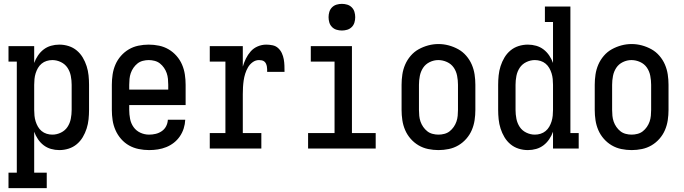

<svg xmlns="http://www.w3.org/2000/svg" viewBox="-20 -769 3540 994"><path d="M24 205V125H67V-450H24V-530H157V-443Q164 -463 176.5 -481.5Q189 -500 206 -513Q223 -526 244 -532Q265 -538 287 -538Q312 -538 335.5 -530.5Q359 -523 377.5 -507.5Q396 -492 408.5 -471Q421 -450 428.5 -426.5Q436 -403 438.5 -378.5Q441 -354 441 -330V-200Q441 -176 438.5 -151.5Q436 -127 428.5 -103.5Q421 -80 408.5 -59Q396 -38 377.5 -22.5Q359 -7 335.5 0.5Q312 8 287 8Q265 8 244 2Q223 -4 206 -17Q189 -30 176.5 -48.5Q164 -67 157 -87V125H222V205ZM251 -72Q274 -72 295.5 -82.5Q317 -93 329.5 -112Q342 -131 346.5 -154Q351 -177 351 -200V-330Q351 -353 346.5 -376Q342 -399 329.5 -418Q317 -437 295.5 -447.5Q274 -458 251 -458Q236 -458 221.5 -453.5Q207 -449 195.5 -439.5Q184 -430 176.5 -417Q169 -404 164.5 -389.5Q160 -375 158.5 -360Q157 -345 157 -330V-200Q157 -185 158.5 -170Q160 -155 164.5 -140.5Q169 -126 176.5 -113Q184 -100 195.5 -90.5Q207 -81 221.5 -76.5Q236 -72 251 -72Z M752 8Q725 8 698 2.5Q671 -3 648 -16Q625 -29 607 -49.5Q589 -70 578 -95Q567 -120 563 -146.5Q559 -173 559 -200V-330Q559 -357 563 -383.5Q567 -410 577.5 -434.5Q588 -459 606 -479.5Q624 -500 647 -513.5Q670 -527 696.5 -532.5Q723 -538 750 -538Q777 -538 803.5 -532.5Q830 -527 853 -513.5Q876 -500 894 -479.5Q912 -459 922.5 -434.5Q933 -410 937 -383.5Q941 -357 941 -330V-225H649V-200Q649 -177 653.5 -153.5Q658 -130 671.5 -111Q685 -92 706.5 -82Q728 -72 752 -72Q769 -72 786 -76Q803 -80 817.5 -90Q832 -100 840 -115.5Q848 -131 849 -149H939Q938 -126 931 -104Q924 -82 911 -63Q898 -44 880 -30Q862 -16 841 -7.5Q820 1 797.5 4.5Q775 8 752 8ZM649 -305H851V-330Q851 -345 849.5 -360.5Q848 -376 843 -390.5Q838 -405 829 -418Q820 -431 808 -440.5Q796 -450 780.5 -454Q765 -458 750 -458Q735 -458 719.5 -454Q704 -450 692 -440.5Q680 -431 671 -418Q662 -405 657 -390.5Q652 -376 650.5 -360.5Q649 -345 649 -330Z M1066 0V-80H1147V-450H1066V-530H1237V-424Q1243 -445 1253 -465.5Q1263 -486 1278 -503Q1293 -520 1314.5 -529Q1336 -538 1358 -538Q1375 -538 1391.5 -534.5Q1408 -531 1420 -520Q1432 -509 1439 -494Q1446 -479 1449 -462.5Q1452 -446 1452.5 -429.5Q1453 -413 1453 -397H1363Q1363 -404 1363 -411Q1363 -418 1361.5 -425.5Q1360 -433 1357 -439.5Q1354 -446 1348.5 -450.5Q1343 -455 1335.5 -456.5Q1328 -458 1321 -458Q1303 -458 1288 -447Q1273 -436 1264 -420.5Q1255 -405 1249.5 -387.5Q1244 -370 1241.5 -352.5Q1239 -335 1238 -317Q1237 -299 1237 -281V-80H1333V0Z M1575 0V-80H1712V-450H1589V-530H1802V-80H1925V0ZM1750 -611Q1736 -611 1722.5 -615Q1709 -619 1699 -629Q1689 -639 1685 -652.5Q1681 -666 1681 -680Q1681 -694 1685 -707.5Q1689 -721 1699 -731Q1709 -741 1722.5 -745Q1736 -749 1750 -749Q1764 -749 1777.5 -745Q1791 -741 1801 -731Q1811 -721 1815 -707.5Q1819 -694 1819 -680Q1819 -666 1815 -652.5Q1811 -639 1801 -629Q1791 -619 1777.5 -615Q1764 -611 1750 -611Z M2250 8Q2223 8 2196.5 2.5Q2170 -3 2147 -16.5Q2124 -30 2106 -50.5Q2088 -71 2077.5 -95.5Q2067 -120 2063 -146.5Q2059 -173 2059 -200V-330Q2059 -357 2063 -383.5Q2067 -410 2077.5 -434.5Q2088 -459 2106 -480Q2124 -501 2147.5 -514Q2171 -527 2197 -534Q2223 -541 2250 -541Q2277 -541 2303 -534Q2329 -527 2352.5 -514Q2376 -501 2394 -480Q2412 -459 2422.5 -434.5Q2433 -410 2437 -383.5Q2441 -357 2441 -330V-200Q2441 -173 2437 -146.5Q2433 -120 2422.5 -95.5Q2412 -71 2394 -50.5Q2376 -30 2353 -16.5Q2330 -3 2303.5 2.5Q2277 8 2250 8ZM2250 -72Q2265 -72 2280.5 -76Q2296 -80 2308 -89.5Q2320 -99 2329 -112Q2338 -125 2343 -139.5Q2348 -154 2349.5 -169.5Q2351 -185 2351 -200V-330Q2351 -353 2346.5 -376.5Q2342 -400 2329 -419Q2316 -438 2294 -448Q2272 -458 2249 -458Q2226 -458 2204.5 -447.5Q2183 -437 2170.5 -418Q2158 -399 2153.5 -376Q2149 -353 2149 -330V-200Q2149 -185 2150.5 -169.5Q2152 -154 2157 -139.5Q2162 -125 2171 -112Q2180 -99 2192 -89.5Q2204 -80 2219.5 -76Q2235 -72 2250 -72Z M2713 8Q2688 8 2664.5 0.5Q2641 -7 2622.5 -22.5Q2604 -38 2591.5 -59Q2579 -80 2571.5 -103.5Q2564 -127 2561.5 -151.5Q2559 -176 2559 -200V-330Q2559 -354 2561.5 -378.5Q2564 -403 2571.5 -426.5Q2579 -450 2591.5 -471Q2604 -492 2622.5 -507.5Q2641 -523 2664.5 -530.5Q2688 -538 2713 -538Q2735 -538 2756 -532Q2777 -526 2794 -513Q2811 -500 2823.5 -481.5Q2836 -463 2843 -443V-655H2801V-735H2933V-80H2976V0H2843V-87Q2836 -67 2823.5 -48.5Q2811 -30 2794 -17Q2777 -4 2756 2Q2735 8 2713 8ZM2749 -72Q2764 -72 2778.5 -76.5Q2793 -81 2804.5 -90.5Q2816 -100 2823.5 -113Q2831 -126 2835.5 -140.5Q2840 -155 2841.5 -170Q2843 -185 2843 -200V-330Q2843 -345 2841.5 -360Q2840 -375 2835.5 -389.5Q2831 -404 2823.5 -417Q2816 -430 2804.5 -439.5Q2793 -449 2778.5 -453.5Q2764 -458 2749 -458Q2726 -458 2704.5 -447.5Q2683 -437 2670.5 -418Q2658 -399 2653.5 -376Q2649 -353 2649 -330V-200Q2649 -177 2653.5 -154Q2658 -131 2670.5 -112Q2683 -93 2704.5 -82.5Q2726 -72 2749 -72Z M3250 8Q3223 8 3196.5 2.5Q3170 -3 3147 -16.5Q3124 -30 3106 -50.5Q3088 -71 3077.5 -95.5Q3067 -120 3063 -146.5Q3059 -173 3059 -200V-330Q3059 -357 3063 -383.5Q3067 -410 3077.5 -434.5Q3088 -459 3106 -480Q3124 -501 3147.5 -514Q3171 -527 3197 -534Q3223 -541 3250 -541Q3277 -541 3303 -534Q3329 -527 3352.5 -514Q3376 -501 3394 -480Q3412 -459 3422.5 -434.5Q3433 -410 3437 -383.5Q3441 -357 3441 -330V-200Q3441 -173 3437 -146.5Q3433 -120 3422.5 -95.5Q3412 -71 3394 -50.5Q3376 -30 3353 -16.5Q3330 -3 3303.5 2.5Q3277 8 3250 8ZM3250 -72Q3265 -72 3280.5 -76Q3296 -80 3308 -89.5Q3320 -99 3329 -112Q3338 -125 3343 -139.5Q3348 -154 3349.5 -169.5Q3351 -185 3351 -200V-330Q3351 -353 3346.5 -376.5Q3342 -400 3329 -419Q3316 -438 3294 -448Q3272 -458 3249 -458Q3226 -458 3204.5 -447.5Q3183 -437 3170.5 -418Q3158 -399 3153.5 -376Q3149 -353 3149 -330V-200Q3149 -185 3150.5 -169.5Q3152 -154 3157 -139.5Q3162 -125 3171 -112Q3180 -99 3192 -89.5Q3204 -80 3219.5 -76Q3235 -72 3250 -72Z"/></svg>

Font: Iosevka Slab Medium
Style: Regular
Weight: 500
Monospace: yes
Designer: Belleve Invis
Foundry: Belleve Invis
Version: Version 11.1.1; ttfautohint (v1.8.3)